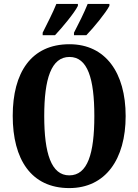

<svg xmlns="http://www.w3.org/2000/svg" viewBox="-20 -951 707 981"><path d="M358 -784V-771H421C459 -810 521 -886 539 -921V-931H428C410 -886 382 -830 358 -784ZM198 -784V-771H261C298 -810 361 -886 378 -921V-931H268C250 -886 221 -830 198 -784ZM334 10C519 10 622 -137 622 -358C622 -580 519 -725 335 -725C139 -725 45 -580 45 -359C45 -137 139 10 334 10ZM334 -55C242 -55 206 -167 206 -358C206 -549 242 -660 335 -660C428 -660 462 -549 462 -358C462 -167 428 -55 334 -55Z"/></svg>

Font: Noto Serif Sinhala ExtraCondensed ExtraBold
Style: Regular
Weight: 800
Width: 2
Designer: Jelle Bosma - Monotype Design Team
Foundry: Monotype Imaging Inc.
Version: Version 2.007